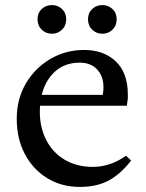

<svg xmlns="http://www.w3.org/2000/svg" viewBox="-20 -727 577 757"><path d="M295 10Q222 10 165.5 -25Q109 -60 77.5 -120.5Q46 -181 46 -259Q46 -336 81.5 -397Q117 -458 177.5 -494Q238 -530 312 -530Q389 -530 436.5 -485Q484 -440 484 -354Q484 -348 484 -341.5Q484 -335 482 -324L480 -310H123V-353H385Q388 -369 388 -383Q388 -426 363 -453Q338 -480 294 -480Q222 -480 179.5 -426.5Q137 -373 137 -286Q137 -224 162.5 -174.5Q188 -125 235.5 -97Q283 -69 346 -69Q380 -69 413 -80Q446 -91 477 -113L497 -94Q454 -39 407 -14.5Q360 10 295 10ZM384 -594Q360 -594 343.5 -610Q327 -626 327 -651Q327 -676 343.5 -691.5Q360 -707 384 -707Q407 -707 423.5 -691.5Q440 -676 440 -651Q440 -626 423.5 -610Q407 -594 384 -594ZM185 -594Q161 -594 144.5 -610Q128 -626 128 -651Q128 -676 144.5 -691.5Q161 -707 185 -707Q208 -707 224.5 -691.5Q241 -676 241 -651Q241 -626 224.5 -610Q208 -594 185 -594Z"/></svg>

Font: Hedvig Letters Serif
Style: Regular
Weight: 400
Designer: Alexander Örn & Tor Weibull
Foundry: Kanon Foundry
Version: Version 1.000